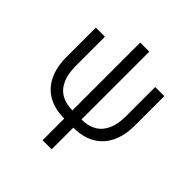

<svg xmlns="http://www.w3.org/2000/svg" viewBox="-226 -843 1218 1218"><g transform="rotate(45 383.0 -234.0)"><path d="M341.8 9.8Q257.8 9.8 198 -23.9Q138.2 -57.6 106.9 -121.8Q75.7 -186 75.7 -277.3V-540H157.2V-277.8Q157.2 -207.5 178.5 -159.7Q199.7 -111.8 241.2 -87.6Q282.7 -63.5 341.8 -63.5H423.3Q482.9 -63.5 524.2 -87.6Q565.4 -111.8 586.9 -159.7Q608.4 -207.5 608.4 -277.8V-540H689.9V-277.3Q689.9 -186 658.4 -121.8Q627 -57.6 567.4 -23.9Q507.8 9.8 423.3 9.8ZM341.8 204.1V-671.9H423.3V204.1Z"/></g></svg>

Font: V-Inter
Style: Regular-375
Weight: 375
Designer: Rasmus Andersson
Foundry: rsms
Version: Version 4.000;git-4146feb